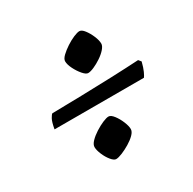

<svg xmlns="http://www.w3.org/2000/svg" viewBox="-115 -634 718 716"><g transform="rotate(-30 244.0 -276.0)"><path d="M261 -365Q252 -365 239.5 -379.5Q227 -394 217.5 -413Q208 -432 208 -446Q208 -456 220.5 -468Q233 -480 250.5 -491.5Q268 -503 284.5 -510Q301 -517 310 -517Q320 -517 331 -502.5Q342 -488 350 -469Q358 -450 358 -436Q358 -426 347 -413.5Q336 -401 319.5 -390Q303 -379 287 -372Q271 -365 261 -365ZM47 -246Q52 -275 59 -287.5Q66 -300 70 -302Q129 -303 196.5 -304.5Q264 -306 329 -308.5Q394 -311 446 -314L455 -303Q449 -279 442.5 -265Q436 -251 432 -246ZM191 -35Q182 -35 170.5 -49Q159 -63 151 -82Q143 -101 143 -114Q143 -125 155 -137.5Q167 -150 185 -161.5Q203 -173 219.5 -180Q236 -187 245 -187Q255 -187 266.5 -172Q278 -157 286 -137.5Q294 -118 294 -105Q294 -94 282 -82Q270 -70 252.5 -59.5Q235 -49 218 -42Q201 -35 191 -35Z"/></g></svg>

Font: Texturina SemiBold
Style: Italic
Weight: 600
Italic angle: -11°
Designer: Guillermo Torres Carreño
Foundry: Omnibus-Type
Version: Version 1.002; ttfautohint (v1.8.3)